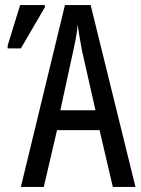

<svg xmlns="http://www.w3.org/2000/svg" viewBox="-20 -734 552 754"><path d="M423 0 371 -223H204L152 0H62L235 -714H336L512 0ZM302 -535Q299 -554 295.5 -571.5Q292 -589 289.5 -606Q287 -623 285 -638Q284 -623 281.5 -606Q279 -589 275.5 -571.5Q272 -554 268 -536L217 -301H355ZM10 -544V-555L59 -714H156V-705L62 -544Z"/></svg>

Font: Noto Sans ExtraCondensed
Style: Regular
Weight: 400
Width: 2
Designer: Monotype Design Team
Foundry: Monotype Imaging Inc.
Version: Version 2.013